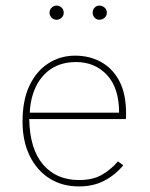

<svg xmlns="http://www.w3.org/2000/svg" viewBox="-20 -660 540 690"><path d="M264 10Q203 10 157.5 -19Q112 -48 86.5 -100.5Q61 -153 61 -223Q61 -300 86 -352.5Q111 -405 154 -432.5Q197 -460 250 -460Q302 -460 343.5 -437Q385 -414 409 -368.5Q433 -323 433 -253Q433 -245 433 -242.5Q433 -240 432 -232H85Q87 -125 134.5 -69Q182 -13 264 -13Q314 -13 346.5 -32Q379 -51 404 -80L423 -66Q394 -31 354.5 -10.5Q315 10 264 10ZM87 -255H408Q408 -344 364.5 -390.5Q321 -437 254 -437Q201 -437 164.5 -413Q128 -389 108.5 -347.5Q89 -306 87 -255ZM183 -589Q173 -589 165.5 -596.5Q158 -604 158 -614Q158 -625 165.5 -632.5Q173 -640 183 -640Q193 -640 201 -633Q209 -626 209 -614Q209 -604 201.5 -596.5Q194 -589 183 -589ZM337 -589Q327 -589 320 -596.5Q313 -604 313 -614Q313 -625 320 -632.5Q327 -640 337 -640Q347 -640 355.5 -633Q364 -626 364 -614Q364 -604 356 -596.5Q348 -589 337 -589Z"/></svg>

Font: Inconsolata ExtraLight
Style: Regular
Weight: 200
Monospace: yes
Designer: Raph Levien, Cyreal, Brenton Simpson
Foundry: Raph Levien, Cyreal, Google
Version: Version 3.001; ttfautohint (v1.8.2.53-6de2)